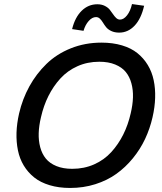

<svg xmlns="http://www.w3.org/2000/svg" viewBox="-20 -907 790 936"><path d="M561 -748Q538.6 -748 522.2 -755.9Q505.9 -763.7 497.1 -774.9Q488.3 -786.1 481.7 -797.1Q475.1 -808.1 467 -815.9Q459 -823.7 448.2 -823.7Q429.2 -823.7 412.4 -804.7Q395.5 -785.6 387.2 -756.8L331.5 -765.1Q345.7 -822.8 378.2 -854.5Q410.6 -886.2 454.6 -886.2Q475.1 -886.2 490.7 -878.4Q506.3 -870.6 515.1 -859.6Q523.9 -848.6 531 -837.9Q538.1 -827.1 546.4 -819.3Q554.7 -811.5 564.9 -811.5Q583 -811.5 599.4 -832.3Q615.7 -853 623.5 -887.2L682.6 -878.9Q668 -815.4 636 -781.7Q604 -748 561 -748ZM321.8 9.3Q266.6 9.3 221.9 -4.2Q177.2 -17.6 146.7 -42Q116.2 -66.4 95.9 -99.9Q75.7 -133.3 67.4 -174.1Q59.1 -214.8 60.5 -260.3Q62 -305.7 73.2 -354.5Q89.4 -424.3 123 -485.6Q156.7 -546.9 206.3 -595.2Q255.9 -643.6 325.2 -671.4Q394.5 -699.2 474.6 -699.2Q529.8 -699.2 574.7 -685.8Q619.6 -672.4 649.9 -647.9Q680.2 -623.5 700.4 -590.1Q720.7 -556.6 729.2 -515.9Q737.8 -475.1 736.3 -429.7Q734.9 -384.3 723.6 -335.4Q710.9 -279.8 687.3 -229.5Q663.6 -179.2 627.7 -135.3Q591.8 -91.3 547.1 -59.3Q502.4 -27.3 444.6 -9Q386.7 9.3 321.8 9.3ZM332 -84Q390.1 -84 439 -105.7Q487.8 -127.4 522.5 -165.5Q557.1 -203.6 580.8 -251Q604.5 -298.3 617.2 -354.5Q627 -395.5 628.2 -431.9Q629.4 -468.3 620.6 -500.7Q611.8 -533.2 593 -556.2Q574.2 -579.1 541.5 -592.5Q508.8 -606 463.9 -606Q406.2 -606 357.7 -584.2Q309.1 -562.5 274.4 -524.4Q239.7 -486.3 216.1 -439Q192.4 -391.6 179.7 -335.4Q169.9 -294.4 168.7 -258.1Q167.5 -221.7 176 -189.5Q184.6 -157.2 203.4 -134Q222.2 -110.8 254.9 -97.4Q287.6 -84 332 -84Z"/></svg>

Font: HK Grotesk SmBold Legacy Italic
Style: Regular
Weight: 600
Italic angle: -13°
Designer: Alfredo Marco Pradil
Foundry: Hanken Design Co.
Version: Version 2.022;PS 002.022;hotconv 1.0.88;makeotf.lib2.5.64775